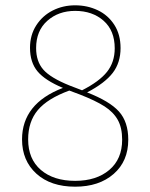

<svg xmlns="http://www.w3.org/2000/svg" viewBox="-20 -693 566 723"><path d="M463 -167Q463 -86 408 -38Q353 10 263 10Q171 10 117 -39Q63 -88 63 -168Q63 -303 217 -362Q150 -390 121.5 -424Q93 -458 93 -513Q93 -561 116.5 -597.5Q140 -634 178.5 -653.5Q217 -673 263 -673Q309 -673 348 -654.5Q387 -636 410.5 -599.5Q434 -563 434 -512Q434 -457 404.5 -418.5Q375 -380 308 -345Q393 -312 428 -273Q463 -234 463 -167ZM242 -371 289 -353Q354 -386 383 -422.5Q412 -459 412 -511Q412 -578 370 -615Q328 -652 263 -652Q200 -652 158 -614.5Q116 -577 116 -512Q116 -462 143 -431Q170 -400 242 -371ZM440 -167Q440 -212 423.5 -241.5Q407 -271 373.5 -292.5Q340 -314 281 -337L241 -352Q159 -322 122.5 -278.5Q86 -235 86 -168Q86 -94 134 -53Q182 -12 263 -12Q343 -12 391.5 -53Q440 -94 440 -167Z"/></svg>

Font: Fira Sans Thin
Style: Regular
Weight: 100
Designer: bBox Type GmbH & Carrois Corporate GbR & Edenspiekermann AG
Foundry: bBox Type GmbH & Carrois Corporate GbR & Edenspiekermann AG
Version: Version 4.301